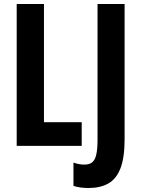

<svg xmlns="http://www.w3.org/2000/svg" viewBox="-20 -734 710 966"><path d="M64 0V-713.9H201.2V-119.1H391.1V0ZM425.8 211.9Q405.8 211.9 386.2 209.5Q366.7 207 349.6 201.2V84Q361.8 88.4 375.5 91.3Q389.2 94.2 404.8 94.2Q429.2 94.2 443.6 82.8Q458 71.3 464.4 43.9Q470.7 16.6 470.7 -30.8V-713.9H606.9V-33.2Q606.9 59.6 585.9 113.3Q564.9 167 524.4 189.5Q483.9 211.9 425.8 211.9Z"/></svg>

Font: Open Sans Condensed
Style: Regular
Weight: 400
Width: 3
Designer: Monotype Design Team
Foundry: Monotype Imaging Inc.
Version: Version 3.000